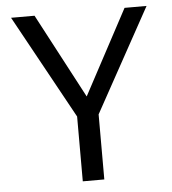

<svg xmlns="http://www.w3.org/2000/svg" viewBox="-51 -736 701 782"><g transform="rotate(-5 300.0 -344.5)"><path d="M344 0H256V-265L23 -689H119L302 -343L487 -689H577L344 -266Z"/></g></svg>

Font: FiraDG Mono
Style: Regular
Weight: 400
Designer: Carrois Corporate & Edenspiekermann AG
Foundry: Carrois Corporate GbR & Edenspiekermann AG
Version: Version 3.206